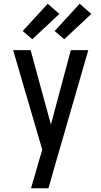

<svg xmlns="http://www.w3.org/2000/svg" viewBox="-20 -1002 540 1022"><path d="M145 0Q155 -33 164.5 -65.5Q174 -98 183 -131L205 -205L50 -735H143L251 -339L357 -735H450L269 -109L238 0ZM322 -793 271 -837 404 -982 466 -928ZM152 -793 101 -837 234 -982 296 -928Z"/></svg>

Font: Iosevka Term Medium
Style: Regular
Weight: 500
Monospace: yes
Designer: Belleve Invis
Foundry: Belleve Invis
Version: Version 26.3.1